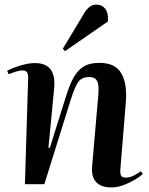

<svg xmlns="http://www.w3.org/2000/svg" viewBox="-20 -806 653 840"><path d="M605 -45Q592 -33 569.5 -19.5Q547 -6 520 4Q493 14 468 14Q421 14 400 -10Q379 -34 383 -78L410 -389Q414 -434 405 -451.5Q396 -469 370 -469Q338 -469 322.5 -447.5Q307 -426 288 -365L174 0H89L103 -460Q104 -479 99 -488.5Q94 -498 78 -498Q68 -498 52.5 -493.5Q37 -489 18 -481L11 -496Q21 -502 41.5 -510Q62 -518 86.5 -524Q111 -530 133 -530Q181 -530 201.5 -502Q222 -474 217 -421L192 -160L198 -159L268 -382Q283 -432 301 -465Q319 -498 345.5 -514.5Q372 -531 415 -531Q485 -531 511.5 -484Q538 -437 530 -352L507 -71Q505 -49 509 -39Q513 -29 531 -29Q548 -29 565.5 -38Q583 -47 596 -57ZM350 -751Q360 -767 372.5 -776.5Q385 -786 403 -786Q426 -786 440.5 -767.5Q455 -749 452 -712L264 -582L255 -593Z"/></svg>

Font: Literata 72pt SemiBold
Style: Italic
Weight: 600
Italic angle: -2°
Designer: Latin by Veronika Burian and Jose Scaglione. Greek by Irene Vlachou. Cyrillic by Vera Evstafieva
Foundry: TypeTogether
Version: Version 3.002